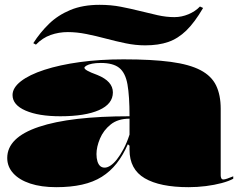

<svg xmlns="http://www.w3.org/2000/svg" viewBox="-20 -761 992 796"><path d="M492 -515Q610 -515 688 -504.5Q766 -494 811.5 -470Q857 -446 876 -406.5Q895 -367 895 -310V-34Q895 -27 897.5 -22Q900 -17 906 -17Q912 -17 922 -20.5Q932 -24 947 -30V-20Q929 -10 899 -2Q869 6 833.5 10.5Q798 15 762 15Q643 15 580 -22Q517 -59 517 -140Q517 -142 517 -143.5Q517 -145 517 -148.5Q517 -152 517 -157L510 -163Q490 -117 463.5 -83.5Q437 -50 402 -28Q367 -6 320 4.5Q273 15 213 15Q151 15 105.5 0Q60 -15 35 -42.5Q10 -70 10 -106Q10 -191 141 -235Q272 -279 517 -279Q517 -363 508.5 -411Q500 -459 474.5 -479.5Q449 -500 398 -500Q377 -500 362 -497Q347 -494 338.5 -489Q330 -484 330 -480Q330 -475 342 -468Q354 -461 384 -450Q448 -424 448 -378Q448 -330 390.5 -304.5Q333 -279 230 -279Q140 -279 86 -302.5Q32 -326 32 -367Q32 -397 66.5 -424Q101 -451 164 -471.5Q227 -492 310.5 -503.5Q394 -515 492 -515ZM517 -269Q469 -269 439 -245Q409 -221 394.5 -186.5Q380 -152 380 -122Q380 -105 384 -92Q388 -79 395.5 -72.5Q403 -66 414 -66Q425 -66 438 -74.5Q451 -83 464.5 -100Q478 -117 492 -143Q506 -169 517 -203ZM582 -573Q542 -573 501 -581.5Q460 -590 419 -601Q378 -612 338 -620Q298 -628 261 -628Q224 -628 190 -616Q156 -604 129 -576L118 -582Q146 -626 183 -662Q220 -698 271.5 -719.5Q323 -741 393 -741Q440 -741 481 -733Q522 -725 560 -715.5Q598 -706 633.5 -698Q669 -690 703 -690Q733 -690 761.5 -702Q790 -714 809 -734L822 -728Q787 -668 752.5 -634.5Q718 -601 677.5 -587Q637 -573 582 -573Z"/></svg>

Font: Kalnia SemiExpanded
Style: Bold
Weight: 700
Width: 6
Designer: Frida Medrano
Foundry: Frida Medrano
Version: Version 1.105